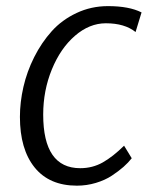

<svg xmlns="http://www.w3.org/2000/svg" viewBox="-20 -584 485 612"><path d="M43.5 -211.4Q43.5 -258.3 54.7 -307.1Q65.9 -356 89.1 -402.1Q112.3 -448.2 144.8 -484.4Q177.2 -520.5 223.9 -542.5Q270.5 -564.5 324.2 -564.5Q391.6 -564.5 431.2 -544.4L412.1 -481.9Q377.4 -509.8 317.4 -509.8Q265.1 -509.8 219 -470Q172.9 -430.2 145.3 -362.8Q117.7 -295.4 117.7 -218.8Q117.7 -47.9 235.8 -47.9Q274.9 -47.9 307.4 -66.2Q339.8 -84.5 375.5 -119.6L399.9 -79.6Q389.2 -65.9 373.8 -52.2Q358.4 -38.6 336.7 -24.2Q314.9 -9.8 285.6 -1Q256.3 7.8 225.1 7.8Q137.2 7.8 90.3 -50.3Q43.5 -108.4 43.5 -211.4Z"/></svg>

Font: HaufeMerriweatherSansLt
Style: Italic
Weight: 300
Designer: Eben Sorkin ( eben@eyebytes.com )
Foundry: Eben Sorkin
Version: Version 1.56